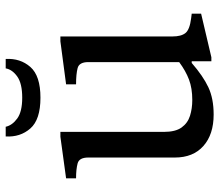

<svg xmlns="http://www.w3.org/2000/svg" viewBox="-68 -692 770 674"><g transform="rotate(-90 317.0 -355.0)"><path d="M252 10Q182 10 141.5 -26Q101 -62 101 -126V-430Q101 -462 80.5 -467.5Q60 -473 28 -473V-508L174 -528H191V-165Q191 -124 206.5 -102.5Q222 -81 247.5 -73Q273 -65 303 -65Q344 -65 374.5 -76.5Q405 -88 436 -111V-430Q436 -462 415 -467.5Q394 -473 358 -473V-508L509 -528H526V-135Q526 -104 538 -89Q550 -74 590 -69L606 -67V-34L453 2H439V-67H433Q387 -27 347.5 -8.5Q308 10 252 10ZM311 -598Q234 -598 203 -633.5Q172 -669 175 -720H209Q214 -697 238 -679.5Q262 -662 311 -662Q361 -662 385.5 -679.5Q410 -697 414 -720H447Q450 -669 419 -633.5Q388 -598 311 -598Z"/></g></svg>

Font: Hedvig Letters Serif 12pt
Style: Regular
Weight: 400
Designer: Alexander Örn & Tor Weibull
Foundry: Kanon Foundry
Version: Version 1.000; ttfautohint (v1.8.4.7-5d5b)